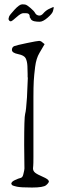

<svg xmlns="http://www.w3.org/2000/svg" viewBox="-20 -841 272 872"><path d="M224.6 -807.6 220.7 -791Q217.8 -779.3 196.3 -760.7Q174.8 -742.2 160.2 -742.2Q145.5 -742.2 135.3 -744.6Q125 -747.1 120.1 -753.9V-754.9Q117.2 -759.8 115.2 -762.7Q116.2 -781.2 97.7 -781.2H85.9Q75.2 -781.2 55.7 -763.7Q36.1 -746.1 30.8 -744.6Q25.4 -743.2 22 -747.6Q18.6 -752 18.6 -754.9Q18.6 -757.8 21 -765.1Q23.4 -772.5 45.9 -796.9Q68.4 -821.3 80.6 -821.3Q92.8 -821.3 98.1 -819.3Q103.5 -817.4 119.1 -804.2Q134.8 -791 139.6 -781.7Q144.5 -772.5 155.8 -770.5Q167 -768.6 176.8 -780.3Q186.5 -792 201.2 -799.8L220.7 -808.6Q222.7 -808.6 224.6 -807.6ZM202.1 -17.6Q202.1 -10.7 189.5 0Q176.8 10.7 125.5 10.7Q74.2 10.7 56.6 6.8Q39.1 2.9 35.2 0L31.2 -5.9Q31.2 -15.6 48.3 -23.4Q65.4 -31.2 71.3 -32.2Q77.1 -33.2 80.6 -37.1Q84 -41 85.9 -49.3Q87.9 -57.6 89.8 -66.4Q91.8 -74.2 90.8 -89.8L89.8 -183.6Q89.8 -309.6 94.2 -323.7Q98.6 -337.9 102.5 -398.4L106.4 -488.3L105.5 -490.2Q105.5 -490.2 105.5 -504.9Q105.5 -518.6 104.5 -540.5Q103.5 -562.5 96.7 -576.2Q89.8 -589.8 62.5 -595.2Q35.2 -600.6 34.2 -613.3V-616.2Q35.2 -627.9 45.4 -631.8Q55.7 -635.7 102.5 -645.5Q149.4 -655.3 157.7 -655.3Q166 -655.3 173.8 -647.5L182.6 -640.6L159.2 -600.6Q144.5 -576.2 139.6 -537.6Q134.8 -499 133.3 -472.7Q131.8 -446.3 131.8 -399.4V-127.9Q131.8 -94.7 130.9 -87.9L129.9 -76.2Q129.9 -64.5 139.6 -56.6Q149.4 -48.8 174.3 -38.1Q199.2 -27.3 201.2 -19.5Z"/></svg>

Font: Drukaatie burti
Style: Thin
Weight: 100
Version: Version 0.14